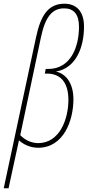

<svg xmlns="http://www.w3.org/2000/svg" viewBox="-62 -785 472 1033"><path d="M-42 228H-16L40 -30C60 -11 98 10 143 10C280 10 333 -136 333 -251C333 -331 298 -387 239 -400C346 -418 390 -529 390 -642C390 -727 346 -765 285 -765C197 -765 157 -702 132 -585ZM143 -15C104 -15 68 -35 47 -58L158 -583C181 -693 218 -740 283 -740C334 -740 363 -709 363 -641C363 -533 319 -414 197 -414H184L179 -389H191C264 -389 306 -341 306 -248C306 -144 259 -15 143 -15Z"/></svg>

Font: Noto Sans ExtraCondensed Thin
Style: Italic
Weight: 100
Width: 2
Italic angle: -12°
Designer: Monotype Design Team
Foundry: Monotype Imaging Inc.
Version: Version 2.013